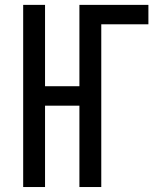

<svg xmlns="http://www.w3.org/2000/svg" viewBox="-20 -752 626 772"><path d="M73.2 0V-732.4H161.1V-405.3H299.3V-732.4H576.7V-654.3H387.2V0H299.3V-327.1H161.1V0Z"/></svg>

Font: Consola Mono
Style: Book
Weight: 400
Monospace: yes
Designer: Wojciech Kalinowski "wmk69" (wmk69@o2.pl)
Foundry: Wojciech Kalinowski "wmk69" (wmk69@o2.pl)
Version: Version 2.1.0